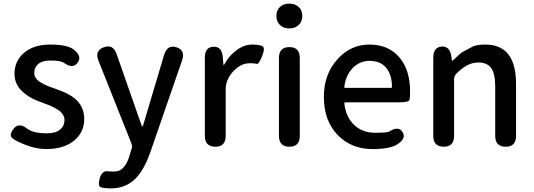

<svg xmlns="http://www.w3.org/2000/svg" viewBox="-20 -810 2949 1060"><path d="M236 13Q181 13 124 -9Q71 -29 49 -46.5Q27 -64 56 -100Q84 -136 131 -99Q164 -74 239 -74Q287 -74 311.5 -94.5Q336 -115 336 -147.5Q336 -180 300 -204Q279 -218 251 -229Q222 -240 218.5 -241.5Q215 -243 188 -253Q144 -270 110 -299Q60 -341 60 -403Q60 -473 113 -518.5Q166 -564 256 -564Q352 -564 388 -536Q435 -498 408 -463Q381 -428 333 -463Q315 -476 258 -476Q214 -476 191.5 -457Q169 -438 169 -408Q169 -378 201 -357Q221 -344 249 -333Q277 -323 280 -322Q283 -321 312 -310Q361 -292 393 -266Q445 -223 445 -152.5Q445 -82 392 -36Q334 13 236 13Z M592 230Q553 230 536 223.5Q519 217 531 173Q544 129 580 136Q585 137 612 137Q665 137 691 62Q700 34 708 6Q711 -4 704 -22L524 -474Q501 -530 553 -549Q605 -568 624 -511L760 -122Q763 -112 765.5 -112Q768 -112 771 -121L886 -507Q904 -565 954 -549Q1005 -533 985 -476L809 33Q774 130 728 176Q674 230 592 230Z M1169 0Q1111 0 1111 -60V-491Q1111 -550 1158 -552Q1205 -554 1210 -495L1213 -457Q1214 -451 1215.5 -451Q1217 -451 1223 -462Q1246 -504 1287.5 -534Q1329 -564 1373 -564Q1410 -564 1428 -555.5Q1446 -547 1427 -500Q1409 -454 1397.5 -457.5Q1386 -461 1359 -461Q1321 -461 1288 -435Q1250 -404 1235 -365Q1226 -343 1226 -319V-60Q1226 0 1169 0Z M1578 0Q1520 0 1520 -60V-490Q1520 -550 1578 -550Q1635 -550 1635 -490V-60Q1635 0 1578 0ZM1577 -653Q1545 -653 1525.5 -672Q1506 -691 1506 -722Q1506 -753 1525.5 -771.5Q1545 -790 1577 -790Q1609 -790 1629 -771.5Q1649 -753 1649 -722Q1649 -691 1629 -672Q1609 -653 1577 -653Z M2036 13Q1921 13 1846 -63Q1768 -142 1768 -275Q1768 -403 1846 -486Q1918 -564 2019 -564Q2126 -564 2186 -492Q2244 -423 2244 -304Q2244 -273 2241 -259Q2238 -245 2182 -245H1886Q1881 -245 1881 -240Q1888 -167 1933.5 -122Q1979 -77 2051 -77Q2119 -77 2129 -84Q2179 -116 2202 -82Q2225 -47 2175 -14Q2135 13 2036 13ZM1881 -330Q1880 -325 1885 -325H2139Q2144 -325 2144 -330Q2144 -396 2112.5 -435Q2081 -474 2021 -474Q1967 -474 1929 -436Q1888 -395 1881 -330Z M2430 0Q2372 0 2372 -60V-491Q2372 -550 2419 -553Q2465 -555 2472 -497L2474 -481Q2475 -474 2476.5 -474Q2478 -474 2491 -486Q2522 -517 2534 -523Q2560 -537 2586 -551Q2608 -564 2660 -564Q2829 -564 2829 -346V-60Q2829 0 2772 0Q2714 0 2714 -60V-332Q2714 -403 2692 -434Q2670 -465 2621 -465Q2585 -465 2553 -446Q2526 -430 2499 -403Q2487 -390 2487 -372V-60Q2487 0 2430 0Z"/></svg>

Font: Resource Han Rounded TW Medium
Style: Regular
Weight: 500
Designer: Cyano Hao (round all glyphs); Ryoko NISHIZUKA 西塚涼子 (kana, bopomofo & ideographs); Paul D. Hunt (Latin, Greek & Cyrillic)
Foundry: Cyano Hao
Version: 0.990